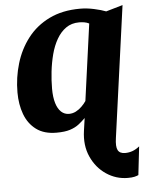

<svg xmlns="http://www.w3.org/2000/svg" viewBox="-56 -609 692 908"><g transform="rotate(-5 290.0 -155.5)"><path d="M514.5 253.5Q458.5 253.5 412 222.2Q365.5 191 341 136.5Q316.5 82 326.5 13L335 -46.5Q320 -31.5 303 -18.2Q286 -5 261.2 3Q236.5 11 197 11Q137.5 11 100.5 -16.8Q63.5 -44.5 46.2 -91Q29 -137.5 29 -194.5Q29 -265 48.8 -331.2Q68.5 -397.5 109 -450Q149.5 -502.5 211.8 -533Q274 -563.5 358.5 -563.5Q390.5 -563.5 424.8 -556Q459 -548.5 480.5 -540L560 -563L474 60.5Q468 101 477 118Q486 135 511.5 135Q530 135 546.5 129Q563 123 580 109.5L564.5 244.5Q557 248 545.5 250.8Q534 253.5 514.5 253.5ZM263.5 -72.5Q280.5 -72.5 295.8 -80.2Q311 -88 324 -100.8Q337 -113.5 345.5 -126.5L395.5 -490Q384.5 -495.5 372.8 -497.5Q361 -499.5 348 -499.5Q312 -499.5 285.8 -481Q259.5 -462.5 241.5 -431Q223.5 -399.5 213.2 -360.2Q203 -321 198.2 -279Q193.5 -237 193.5 -198Q193.5 -157.5 202 -129.5Q210.5 -101.5 226.2 -87Q242 -72.5 263.5 -72.5Z"/></g></svg>

Font: Merriweather 28pt Black
Style: Italic
Weight: 900
Italic angle: -7.8°
Version: Version 2.101